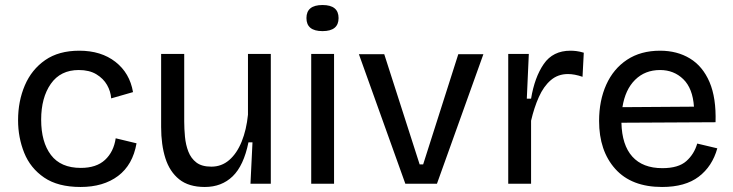

<svg xmlns="http://www.w3.org/2000/svg" viewBox="-20 -732 2921 765"><path d="M301 13Q211 13 156 -24.5Q101 -62 76.5 -123Q52 -184 52 -253Q52 -329 79 -392Q106 -455 160 -492.5Q214 -530 296 -530Q383 -530 440 -485.5Q497 -441 510 -365L423 -340Q421 -368 406.5 -393.5Q392 -419 364 -436Q336 -453 294 -453Q221 -453 182.5 -398Q144 -343 144 -255Q144 -166 183 -114.5Q222 -63 302 -63Q364 -63 398.5 -95Q433 -127 441 -181L524 -161Q509 -75 450.5 -31Q392 13 301 13Z M796 13Q732 13 694 -17.5Q656 -48 639 -101.5Q622 -155 622 -226V-517H714V-248Q714 -219 717 -187Q720 -155 730.5 -128Q741 -101 762.5 -84.5Q784 -68 822 -68Q863 -68 893.5 -94.5Q924 -121 943 -168Q962 -215 968 -275V-517H1059V0H978L986 -165H970Q951 -72 907 -29.5Q863 13 796 13Z M1220 0V-517H1311V0ZM1265 -608Q1201 -608 1201 -660Q1201 -712 1265 -712Q1329 -712 1329 -660Q1329 -608 1265 -608Z M1595 0 1410 -516H1511L1652 -77H1666L1806 -516H1906L1721 0Z M2005 0V-517H2087L2079 -339H2096Q2110 -424 2146.5 -477Q2183 -530 2253 -530Q2264 -530 2276.5 -528.5Q2289 -527 2306 -522L2301 -426Q2269 -437 2243 -437Q2203 -437 2174.5 -412.5Q2146 -388 2127 -345.5Q2108 -303 2096 -251V0Z M2618 13Q2496 13 2431.5 -59Q2367 -131 2367 -250Q2367 -331 2395.5 -394.5Q2424 -458 2478.5 -494Q2533 -530 2610 -530Q2678 -530 2729 -499Q2780 -468 2807 -405Q2834 -342 2831 -245L2456 -243Q2458 -154 2499.5 -108Q2541 -62 2619 -62Q2683 -62 2714.5 -90Q2746 -118 2758 -160L2838 -141Q2818 -69 2764 -28Q2710 13 2618 13ZM2610 -453Q2550 -453 2510.5 -414Q2471 -375 2460 -305L2745 -307Q2740 -380 2702.5 -416.5Q2665 -453 2610 -453Z"/></svg>

Font: Bricolage Grotesque 10pt
Style: Regular
Weight: 400
Designer: Mathieu Triay
Foundry: Atelier Triay
Version: Version 1.000; ttfautohint (v1.8.4.7-5d5b);gftools[0.9.32]